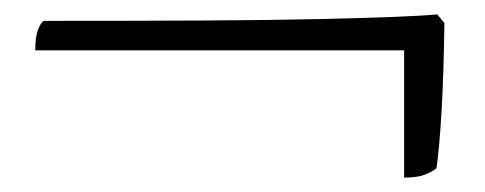

<svg xmlns="http://www.w3.org/2000/svg" viewBox="-20 -421 674 267"><path d="M542 -174V-351H29Q29 -370 33 -380Q37 -390 41 -392Q172 -392 266 -392.5Q360 -393 424 -394.5Q488 -396 527.5 -397.5Q567 -399 588 -401L598 -389Q597 -316 594 -265.5Q591 -215 587 -187Q581 -182 570.5 -178Q560 -174 542 -174Z"/></svg>

Font: Texturina Medium 12pt Thin
Style: Regular
Weight: 250
Version: Version 1.002